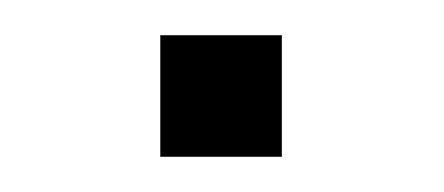

<svg xmlns="http://www.w3.org/2000/svg" viewBox="-20 -89 252 109"><path d="M71 0V-69H140V0Z"/></svg>

Font: Nunito Sans 10pt SemiCondensed ExtraLight
Style: Regular
Weight: 250
Width: 4
Designer: Vernon Adams
Foundry: Vernon Adams
Version: Version 3.101;gftools[0.9.27]